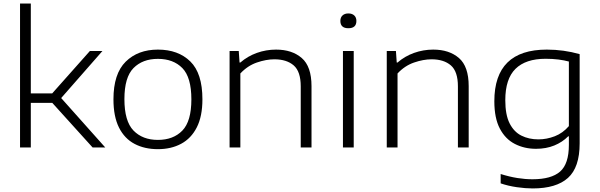

<svg xmlns="http://www.w3.org/2000/svg" viewBox="-20 -828 3367 1078"><path d="M92.5 0V-808H153V-303.5H273L484.5 -541.5H555L323.5 -277.5L571 0H500L273.5 -250.5H153V0Z M866.5 9.5Q792 9.5 735.8 -20Q679.5 -49.5 648.2 -111.5Q617 -173.5 617 -270.5Q617 -414 685.8 -481.8Q754.5 -549.5 866.5 -549.5Q980.5 -549.5 1048.5 -483Q1116.5 -416.5 1116.5 -270.5Q1116.5 -175 1085 -113Q1053.5 -51 997.2 -20.8Q941 9.5 866.5 9.5ZM866.5 -42.5Q953 -42.5 1003.8 -94.8Q1054.5 -147 1054.5 -270Q1054.5 -394 1003.8 -445.8Q953 -497.5 866.5 -497.5Q780.5 -497.5 729.5 -445.8Q678.5 -394 678.5 -271.5Q678.5 -147.5 729.5 -95Q780.5 -42.5 866.5 -42.5Z M1269 0V-541.5H1320.5L1325 -477H1329.5Q1370.5 -512.5 1422.2 -531Q1474 -549.5 1530 -549.5Q1619.5 -549.5 1674.2 -502.2Q1729 -455 1729 -344V0H1668.5V-343Q1668.5 -426.5 1629 -460.8Q1589.5 -495 1520.5 -495Q1474.5 -495 1422.2 -477Q1370 -459 1329.5 -415.5V0Z M1905.5 0V-541.5H1966V0ZM1936 -669.5Q1891 -669.5 1891 -710.5Q1891 -730 1903 -741.2Q1915 -752.5 1936 -752.5Q1957 -752.5 1969 -741.2Q1981 -730 1981 -710.5Q1981 -669.5 1936 -669.5Z M2151.5 0V-541.5H2203L2207.5 -477H2212Q2253 -512.5 2304.8 -531Q2356.5 -549.5 2412.5 -549.5Q2502 -549.5 2556.8 -502.2Q2611.5 -455 2611.5 -344V0H2551V-343Q2551 -426.5 2511.5 -460.8Q2472 -495 2403 -495Q2357 -495 2304.8 -477Q2252.5 -459 2212 -415.5V0Z M2971 230Q2930.5 230 2881.8 223Q2833 216 2791 201.5V149Q2840.5 164.5 2884.8 171.5Q2929 178.5 2969.5 178.5Q3075.5 178.5 3124.8 135.2Q3174 92 3174 -14.5V-62.5H3170Q3138 -30 3092.2 -11.2Q3046.5 7.5 2989.5 7.5Q2924 7.5 2870.8 -19.8Q2817.5 -47 2786.5 -105.8Q2755.5 -164.5 2755.5 -259.5Q2755.5 -549.5 3050 -549.5Q3145.5 -549.5 3234.5 -524V-23Q3234.5 112 3168.8 171Q3103 230 2971 230ZM3003 -45.5Q3049.5 -45.5 3094.8 -63Q3140 -80.5 3174 -120V-482.5Q3148.5 -489.5 3115.5 -493.8Q3082.5 -498 3043.5 -498Q2931.5 -498 2874.2 -441.5Q2817 -385 2817 -265.5Q2817 -183.5 2841.2 -135.5Q2865.5 -87.5 2907.5 -66.5Q2949.5 -45.5 3003 -45.5Z"/></svg>

Font: Encode Sans Expanded Light
Style: Regular
Weight: 300
Width: 7
Designer: Multiple Designers
Foundry: Impallari Type
Version: Version 3.000; ttfautohint (v1.8.3) -l 8 -r 50 -G 200 -x 14 